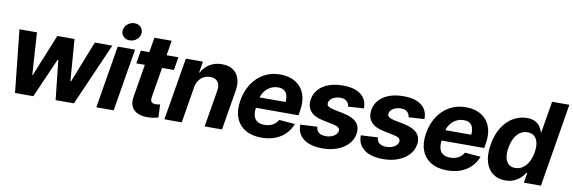

<svg xmlns="http://www.w3.org/2000/svg" viewBox="-54 -1205 4927 1651"><g transform="rotate(10 2409.0 -379.0)"><path d="M106.1 0 48.6 -545.9H201.4L225.2 -178.9H229.9L379.1 -545.9H529.3L557.6 -181.1H562.5L706.6 -545.9H859.4L620.3 0H460.4L423.4 -343.4H416.4L266 0Z M815.8 0 906.6 -545.9H1058L967.2 0ZM997.5 -616.6Q963.9 -616.1 942.3 -638.7Q920.8 -661.2 924.4 -692.6Q928.4 -724.5 954.9 -746.8Q981.4 -769.1 1015 -769.1Q1049 -769.1 1070.3 -746.8Q1091.5 -724.5 1088.5 -692.6Q1084.5 -661.2 1058.1 -638.7Q1031.7 -616.1 997.5 -616.6Z M1436.5 -545.9 1417.2 -431.8H1088.7L1108 -545.9ZM1203.9 -675.8H1354.7L1270.1 -168Q1266.9 -147.2 1271.4 -135.4Q1275.9 -123.5 1286.8 -119.1Q1297.7 -114.6 1312.7 -114.6Q1323.6 -114.2 1334.6 -116.3Q1345.6 -118.5 1351.6 -119.7L1357.4 -6.4Q1344.4 -2.7 1322.8 2Q1301.2 6.7 1272.1 7.4Q1216.8 9.5 1178.5 -7.3Q1140.2 -24 1123.5 -59.5Q1106.8 -94.9 1116.4 -147.9Z M1613.9 -315.2 1561.9 0H1410.5L1501.4 -545.9H1650.4L1634.6 -448.8H1639.5Q1665.1 -497 1710.7 -524.9Q1756.3 -552.7 1817.2 -552.7Q1873.9 -552.7 1912.1 -527.9Q1950.2 -503.1 1966.1 -457.2Q1981.9 -411.2 1971.1 -347.3L1913.1 0H1761.7L1815.2 -320.3Q1823.8 -370.2 1803 -398.6Q1782.1 -427 1736.1 -427.1Q1705.6 -427.1 1680 -413.8Q1654.4 -400.5 1637 -375.6Q1619.6 -350.8 1613.9 -315.2Z M2258 10.5Q2173.5 10.5 2116.3 -24Q2059.1 -58.5 2035 -122Q2010.9 -185.4 2025.2 -272.5Q2039.2 -356.2 2079.9 -419.2Q2120.7 -482.2 2183.5 -517.5Q2246.3 -552.7 2325.9 -552.7Q2380.7 -552.7 2425.9 -535.3Q2471.2 -517.9 2502.1 -483.1Q2533.1 -448.2 2545.6 -396.2Q2558 -344.1 2546.5 -274.4L2539.7 -234.2H2079L2094.4 -327.5H2482.1L2407.3 -304.3Q2414.6 -346.1 2408.8 -376.4Q2403.1 -406.7 2383.2 -423.4Q2363.3 -440 2326.6 -440Q2289.1 -440 2258.1 -422.7Q2227.1 -405.4 2206.6 -375.6Q2186.1 -345.9 2179.8 -307.8L2169 -241.8Q2162 -197.7 2169.8 -166.4Q2177.6 -135.2 2201.5 -118.7Q2225.3 -102.1 2265.5 -102.1Q2292.4 -102.1 2315 -109.6Q2337.7 -117.1 2355.2 -131.4Q2372.7 -145.8 2383.7 -166.2L2522.2 -154.9Q2503.2 -104.5 2466.7 -67.3Q2430.1 -30.2 2377.6 -9.8Q2325.1 10.5 2258 10.5Z M3083.3 -390 2946.2 -381.8Q2945 -399.7 2936.3 -414Q2927.5 -428.3 2911 -436.8Q2894.5 -445.3 2869.4 -445.3Q2832.2 -445.1 2803.3 -428.2Q2774.3 -411.2 2770.4 -384.8Q2767.1 -367.3 2779.3 -355.7Q2791.5 -344.1 2827.8 -335.7L2923.5 -316.2Q3000.5 -299.9 3034.8 -261.7Q3069 -223.5 3059.3 -162.3Q3050.3 -110.2 3013.4 -71.3Q2976.5 -32.4 2919.5 -11Q2862.6 10.4 2793.3 10.5Q2682.3 10.4 2624.5 -35.1Q2566.7 -80.6 2568.8 -157.8L2716.7 -165.6Q2718.4 -132.4 2739.8 -115.6Q2761.3 -98.8 2798.9 -98.2Q2841.3 -97.7 2871 -115.8Q2900.7 -133.9 2904.6 -160.4Q2907.3 -178.9 2893.9 -190.3Q2880.6 -201.7 2845.6 -209.4L2754.6 -227.9Q2677.1 -243.7 2643.4 -285Q2609.8 -326.4 2620.4 -389.8Q2629.1 -440.9 2662.8 -477.4Q2696.6 -514 2750.3 -533.3Q2804 -552.7 2872.2 -552.7Q2978.3 -552.7 3032.1 -509Q3085.9 -465.2 3083.3 -390Z M3612.1 -390 3475 -381.8Q3473.8 -399.7 3465.1 -414Q3456.3 -428.3 3439.8 -436.8Q3423.3 -445.3 3398.2 -445.3Q3361 -445.1 3332.1 -428.2Q3303.1 -411.2 3299.2 -384.8Q3295.9 -367.3 3308.1 -355.7Q3320.3 -344.1 3356.6 -335.7L3452.3 -316.2Q3529.3 -299.9 3563.6 -261.7Q3597.9 -223.5 3588.1 -162.3Q3579.1 -110.2 3542.2 -71.3Q3505.3 -32.4 3448.3 -11Q3391.4 10.4 3322.1 10.5Q3211.1 10.4 3153.3 -35.1Q3095.5 -80.6 3097.7 -157.8L3245.5 -165.6Q3247.2 -132.4 3268.7 -115.6Q3290.1 -98.8 3327.7 -98.2Q3370.1 -97.7 3399.8 -115.8Q3429.5 -133.9 3433.4 -160.4Q3436.1 -178.9 3422.8 -190.3Q3409.4 -201.7 3374.4 -209.4L3283.4 -227.9Q3205.9 -243.7 3172.2 -285Q3138.6 -326.4 3149.2 -389.8Q3157.9 -440.9 3191.7 -477.4Q3225.4 -514 3279.1 -533.3Q3332.8 -552.7 3401 -552.7Q3507.1 -552.7 3560.9 -509Q3614.7 -465.2 3612.1 -390Z M3879.6 10.5Q3795.1 10.5 3737.9 -24Q3680.7 -58.5 3656.6 -122Q3632.5 -185.4 3646.8 -272.5Q3660.7 -356.2 3701.5 -419.2Q3742.3 -482.2 3805.1 -517.5Q3867.9 -552.7 3947.5 -552.7Q4002.2 -552.7 4047.5 -535.3Q4092.8 -517.9 4123.7 -483.1Q4154.7 -448.2 4167.1 -396.2Q4179.6 -344.1 4168.1 -274.4L4161.3 -234.2H3700.6L3716 -327.5H4103.7L4028.9 -304.3Q4036.1 -346.1 4030.4 -376.4Q4024.7 -406.7 4004.8 -423.4Q3984.9 -440 3948.1 -440Q3910.6 -440 3879.6 -422.7Q3848.6 -405.4 3828.2 -375.6Q3807.7 -345.9 3801.4 -307.8L3790.6 -241.8Q3783.6 -197.7 3791.4 -166.4Q3799.2 -135.2 3823 -118.7Q3846.9 -102.1 3887.1 -102.1Q3914 -102.1 3936.6 -109.6Q3959.3 -117.1 3976.8 -131.4Q3994.2 -145.8 4005.3 -166.2L4143.8 -154.9Q4124.8 -104.5 4088.2 -67.3Q4051.7 -30.2 3999.2 -9.8Q3946.7 10.5 3879.6 10.5Z M4386.3 8.8Q4323.8 8.6 4279.1 -23.5Q4234.3 -55.6 4215.2 -118.3Q4196.2 -181 4210.7 -272.1Q4226.6 -365.9 4267.2 -428.3Q4307.8 -490.6 4363.4 -521.7Q4418.9 -552.7 4478.7 -552.7Q4524.3 -552.7 4552.5 -537.4Q4580.7 -522 4595.8 -499Q4611 -476.1 4617.4 -453.7H4621.7L4667.4 -727.5H4818.2L4698 0H4549L4563.3 -87.5H4556.4Q4542.4 -64.9 4519.3 -42.7Q4496.2 -20.4 4463.2 -5.9Q4430.3 8.6 4386.3 8.8ZM4452.5 -111.5Q4489.3 -111.7 4518.4 -131.8Q4547.5 -151.9 4567.4 -188Q4587.4 -224.1 4595.3 -272.5Q4603.5 -321.4 4595.8 -357.2Q4588 -393 4565.3 -412.7Q4542.6 -432.4 4505.7 -432.4Q4468.3 -432.4 4439.6 -412.1Q4410.9 -391.8 4392.4 -355.8Q4373.8 -319.8 4366 -272.5Q4358 -225.2 4364.8 -188.8Q4371.6 -152.4 4393.6 -132.1Q4415.5 -111.7 4452.5 -111.5Z"/></g></svg>

Font: Inter Tight
Style: Italic
Weight: 400
Italic angle: -9.39999°
Designer: Rasmus Andersson
Foundry: rsms
Version: Version 3.002